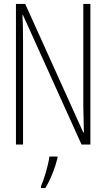

<svg xmlns="http://www.w3.org/2000/svg" viewBox="-20 -734 540 975"><path d="M61 0H97V-525C97 -585 96 -623 94 -657H97L394 0H439V-714H403V-196C403 -160 406 -101 406 -61H403L108 -714H61ZM188 212V221H210C238 176 260 117 272 69V61H231C226 103 203 179 188 212Z"/></svg>

Font: Noto Sans Mono ExtraCondensed ExtraLight
Style: Regular
Weight: 200
Width: 2
Designer: Monotype Design Team
Foundry: Monotype Imaging Inc.
Version: Version 2.014